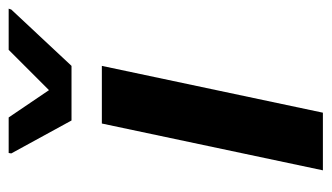

<svg xmlns="http://www.w3.org/2000/svg" viewBox="-181 -584 765 443"><g transform="rotate(-90 201.5 -362.5)"><path d="M30 0 138 -510H271L163 0ZM145 -580 69 -719 70 -725H152L215 -632L308 -725H403L401 -719L271 -580Z"/></g></svg>

Font: Saira SemiExpanded SemiBold
Style: Italic
Weight: 600
Width: 6
Italic angle: -12°
Designer: Hector Gatti with collaboration of the Omnibus-Type team
Foundry: Omnibus-Type
Version: Version 1.101